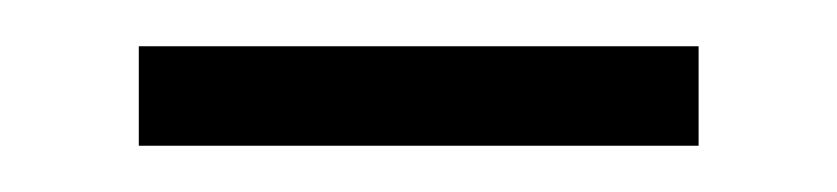

<svg xmlns="http://www.w3.org/2000/svg" viewBox="-20 -409 362 83"><path d="M40 -346V-389H282V-346Z"/></svg>

Font: Noto Serif Tibetan ExtraLight
Style: Regular
Weight: 200
Designer: Monotype Design Team
Foundry: Monotype Imaging Inc.
Version: Version 2.103; ttfautohint (v1.8.4.7-5d5b)